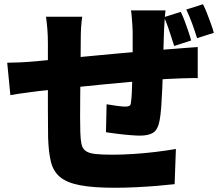

<svg xmlns="http://www.w3.org/2000/svg" viewBox="-20 -824 1040 906"><path d="M761 -775Q760 -768 758.5 -751Q757 -734 756 -715Q755 -696 754 -681Q753 -646 752 -616.5Q751 -587 750.5 -561Q750 -535 749 -509Q748 -462 746 -412.5Q744 -363 741 -321.5Q738 -280 733 -255Q725 -212 703 -198Q681 -184 640 -184Q623 -184 592.5 -186.5Q562 -189 531 -193Q500 -197 480 -200L483 -332Q505 -328 531.5 -324.5Q558 -321 571 -321Q584 -321 590.5 -324.5Q597 -328 598 -341Q601 -361 602 -387.5Q603 -414 604 -445.5Q605 -477 606 -511Q606 -537 606 -562.5Q606 -588 606 -616Q606 -644 606 -674Q606 -688 604.5 -707.5Q603 -727 601.5 -746Q600 -765 598 -775ZM368 -745Q364 -717 362.5 -691.5Q361 -666 361 -629Q361 -604 360.5 -562Q360 -520 359.5 -468.5Q359 -417 358.5 -365.5Q358 -314 358 -270.5Q358 -227 359 -200Q360 -165 364.5 -144Q369 -123 384 -112Q399 -101 429 -97.5Q459 -94 510 -94Q556 -94 610.5 -97.5Q665 -101 717.5 -107.5Q770 -114 810 -121L804 45Q770 49 721.5 53Q673 57 620.5 59.5Q568 62 522 62Q419 62 357 50Q295 38 263 11Q231 -16 220 -61.5Q209 -107 207 -175Q207 -197 206.5 -233Q206 -269 206 -313.5Q206 -358 206 -404.5Q206 -451 206 -494Q206 -537 206 -570Q206 -603 206 -620Q206 -656 203.5 -686.5Q201 -717 197 -745ZM14 -528Q34 -528 70.5 -529.5Q107 -531 151 -535Q180 -538 237.5 -543.5Q295 -549 369.5 -556Q444 -563 523.5 -570.5Q603 -578 677 -584Q751 -590 807 -594Q827 -596 857.5 -598Q888 -600 913 -602V-455Q904 -456 883.5 -455.5Q863 -455 841.5 -454.5Q820 -454 806 -453Q768 -452 713 -447.5Q658 -443 595 -437.5Q532 -432 467 -425.5Q402 -419 342.5 -413Q283 -407 235.5 -402Q188 -397 161 -394Q145 -392 119 -388.5Q93 -385 68 -381.5Q43 -378 29 -375ZM833 -768Q843 -748 852 -723.5Q861 -699 869 -675.5Q877 -652 882 -633L802 -607Q795 -629 787.5 -652Q780 -675 772 -698.5Q764 -722 754 -743ZM938 -804Q948 -784 957.5 -759.5Q967 -735 975.5 -711.5Q984 -688 989 -669L910 -644Q900 -676 887 -712Q874 -748 859 -779Z"/></svg>

Font: Noto Sans SC Black
Style: Regular
Weight: 900
Designer: Ryoko NISHIZUKA  (kana, bopomofo & ideographs); Paul D. Hunt (Latin, Greek & Cyrillic); Sandoll Communications , Soo-you
Foundry: Adobe
Version: Version 2.004-H2;hotconv 1.0.118;makeotfexe 2.5.65603